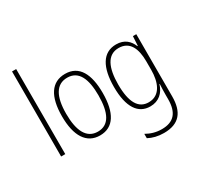

<svg xmlns="http://www.w3.org/2000/svg" viewBox="-202 -1002 1532 1486"><g transform="rotate(-30 564.0 -259.5)"><path d="M113 0V-760H76V0Z M601 -265C601 -433 547 -539 421 -539C299 -539 237 -442 237 -266C237 -90 300 10 420 10C541 10 601 -89 601 -265ZM275 -266C275 -419 321 -505 421 -505C524 -505 563 -411 563 -266C563 -108 518 -24 420 -24C321 -24 275 -112 275 -266Z M877 -539C757 -539 699 -435 699 -261C699 -79 762 10 869 10C945 10 995 -36 1015 -105H1018C1016 -67 1015 -41 1015 -10V30C1015 149 965 207 858 207C805 207 762 193 721 170V209C759 229 803 241 858 241C995 241 1053 165 1053 27V-529H1023L1018 -445H1014C993 -497 953 -539 877 -539ZM880 -505C979 -505 1015 -422 1015 -308V-232C1015 -127 980 -24 874 -24C784 -24 737 -101 737 -261C737 -410 779 -505 880 -505Z"/></g></svg>

Font: Noto Sans Gurmukhi UI Condensed ExtraLight
Style: Regular
Weight: 200
Width: 3
Designer: Jelle Bosma - Monotype Design Team
Foundry: Monotype Imaging Inc.
Version: Version 2.004